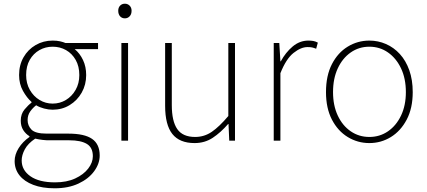

<svg xmlns="http://www.w3.org/2000/svg" viewBox="-20 -759 2306 1036"><path d="M275 257Q208 257 159.5 238.5Q111 220 85 187Q59 154 59 110Q59 75 80.5 40.5Q102 6 139 -20V-24Q119 -36 105.5 -57Q92 -78 92 -108Q92 -144 112.5 -168.5Q133 -193 150 -205V-209Q125 -231 104 -268.5Q83 -306 83 -354Q83 -408 107 -450Q131 -492 172.5 -516Q214 -540 264 -540Q287 -540 304.5 -536Q322 -532 333 -527H509V-494H383Q411 -471 428 -435Q445 -399 445 -354Q445 -302 421 -259.5Q397 -217 356 -192Q315 -167 264 -167Q242 -167 217.5 -173.5Q193 -180 175 -191Q157 -177 143 -157.5Q129 -138 129 -111Q129 -81 150 -59.5Q171 -38 232 -38H349Q436 -38 477 -9.5Q518 19 518 80Q518 124 488 165Q458 206 403.5 231.5Q349 257 275 257ZM264 -200Q303 -200 335.5 -219.5Q368 -239 388 -274Q408 -309 408 -354Q408 -401 388.5 -435.5Q369 -470 336.5 -488.5Q304 -507 264 -507Q225 -507 192.5 -488.5Q160 -470 140.5 -436Q121 -402 121 -354Q121 -309 141 -274Q161 -239 193.5 -219.5Q226 -200 264 -200ZM277 225Q340 225 385.5 204Q431 183 456 150.5Q481 118 481 84Q481 37 448.5 17.5Q416 -2 354 -2H234Q229 -2 210.5 -4Q192 -6 170 -11Q131 15 114 46.5Q97 78 97 107Q97 159 144 192Q191 225 277 225Z M635 0V-527H671V0ZM654 -660Q638 -660 628 -671Q618 -682 618 -701Q618 -718 628 -728.5Q638 -739 654 -739Q669 -739 679.5 -728.5Q690 -718 690 -701Q690 -682 679.5 -671Q669 -660 654 -660Z M1030 13Q949 13 910 -36Q871 -85 871 -188V-527H907V-192Q907 -105 936.5 -62.5Q966 -20 1033 -20Q1082 -20 1122.5 -47.5Q1163 -75 1212 -133V-527H1248V0H1217L1213 -90H1211Q1171 -44 1128 -15.5Q1085 13 1030 13Z M1457 0V-527H1487L1493 -428H1495Q1521 -476 1559 -508Q1597 -540 1644 -540Q1658 -540 1670 -538Q1682 -536 1695 -529L1686 -496Q1673 -501 1664 -503Q1655 -505 1639 -505Q1604 -505 1564 -473.5Q1524 -442 1493 -364V0Z M1973 13Q1910 13 1856.5 -19.5Q1803 -52 1771 -113.5Q1739 -175 1739 -262Q1739 -351 1771 -413Q1803 -475 1856.5 -507.5Q1910 -540 1973 -540Q2020 -540 2062.5 -521.5Q2105 -503 2137.5 -467.5Q2170 -432 2188.5 -380Q2207 -328 2207 -262Q2207 -175 2174.5 -113.5Q2142 -52 2089 -19.5Q2036 13 1973 13ZM1973 -20Q2029 -20 2073.5 -50.5Q2118 -81 2144 -135.5Q2170 -190 2170 -262Q2170 -335 2144 -390Q2118 -445 2073.5 -476Q2029 -507 1973 -507Q1917 -507 1872.5 -476Q1828 -445 1802.5 -390Q1777 -335 1777 -262Q1777 -190 1802.5 -135.5Q1828 -81 1872.5 -50.5Q1917 -20 1973 -20Z"/></svg>

Font: Noto Sans HK Thin Thin
Style: Regular
Weight: 250
Version: Version 2.004-H2;hotconv 1.0.118;makeotfexe 2.5.65603